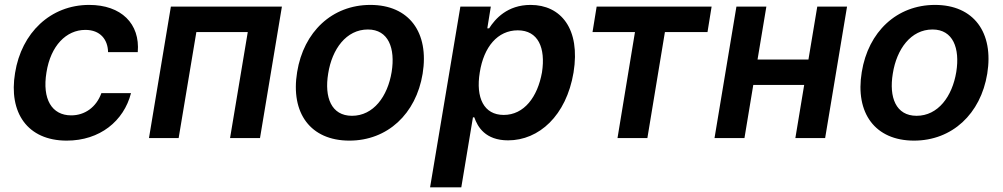

<svg xmlns="http://www.w3.org/2000/svg" viewBox="-20 -573 4162 797"><path d="M257.1 10.7C394.2 10.7 494 -70.3 523.8 -186.4H400.9C379.6 -127.8 332 -94.1 275.6 -94.1C195.3 -94.1 154.5 -161.2 172.9 -272.7C190.3 -382.8 254.6 -448.9 334.5 -448.9C396 -448.9 427.6 -409.1 428.6 -356.5H551.8C562.1 -474.8 483 -552.6 350.1 -552.6C190 -552.6 69.2 -437.1 42.6 -270.6C14.9 -105.5 93.8 10.7 257.1 10.7Z M598.4 0H721.6L795.1 -440H1008.5L935 0H1059.3L1150.2 -545.5H689.3Z M1430.4 10.7C1588.4 10.7 1707 -100.1 1734.4 -267C1762.1 -438.2 1678.3 -552.6 1517.4 -552.6C1359 -552.6 1240.4 -441.4 1213.4 -273.8C1185.4 -103.7 1268.8 10.7 1430.4 10.7ZM1342.3 -267.8C1358.3 -369.3 1417.3 -450.6 1507.1 -450.6C1592.7 -450.6 1621.4 -372.5 1605.8 -274.5C1589.1 -172.6 1530.2 -92.3 1441.1 -92.3C1354.8 -92.3 1326 -169.4 1342.3 -267.8Z M1765.3 204.5H1894.9L1943.2 -85.9H1948.9C1962.4 -46.2 1995 9.6 2089.1 9.6C2217 9.6 2330.6 -92.3 2360.8 -272C2390.3 -453.8 2307.9 -552.6 2182.5 -552.6C2085.9 -552.6 2035.5 -494.7 2010.3 -455.3H2002.8L2017.4 -545.5H1891ZM1971.6 -272.7C1988.3 -378.6 2045.8 -447.1 2129.3 -447.1C2214.1 -447.1 2245.4 -374.3 2229.8 -272.7C2211.6 -170.5 2155.5 -95.9 2071 -95.9C1988.6 -95.9 1954.2 -166.9 1971.6 -272.7Z M2439.6 -440H2615.8L2543.3 0H2667.3L2740.1 -440H2916.9L2933.9 -545.5H2456.7Z M3161.2 -545.5H3036.9L2946 0H3070.3L3106.9 -220.5H3318.2L3281.6 0H3405.2L3496.1 -545.5H3372.5L3335.9 -326H3124.6Z M3774.1 10.7C3932.2 10.7 4050.8 -100.1 4078.1 -267C4105.8 -438.2 4022 -552.6 3861.2 -552.6C3702.8 -552.6 3584.2 -441.4 3557.2 -273.8C3529.1 -103.7 3612.6 10.7 3774.1 10.7ZM3686.1 -267.8C3702.1 -369.3 3761 -450.6 3850.9 -450.6C3936.4 -450.6 3965.2 -372.5 3949.6 -274.5C3932.9 -172.6 3873.9 -92.3 3784.8 -92.3C3698.5 -92.3 3669.7 -169.4 3686.1 -267.8Z"/></svg>

Font: Margiela Sans Semi Bold
Style: Italic
Weight: 600
Italic angle: -9.39999°
Designer: Stefan Endress, Andreas Faust
Version: Version 1.100;FEAKit 1.0